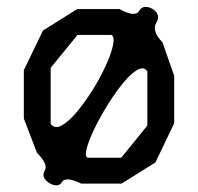

<svg xmlns="http://www.w3.org/2000/svg" viewBox="-20 -537 590 572"><path d="M464 -411 499 -311V-170L443 -53L342 10H222Q175 -13 164 6Q157 18 141.5 14.5Q126 11 115.5 -1.5Q105 -14 113 -28Q125 -47 90 -82L51 -184V-328L108 -446L210 -510H336Q383 -484 395 -505Q403 -519 419.5 -516Q436 -513 446 -500Q456 -487 446 -470Q431 -445 464 -411ZM131 -168Q143 -152 163.5 -163Q184 -174 208 -202.5Q232 -231 255 -267.5Q278 -304 294.5 -340Q311 -376 316.5 -401.5Q322 -427 312 -433H211L131 -335ZM341 -67 419 -163V-324Q409 -340 389.5 -329Q370 -318 347 -290Q324 -262 301.5 -226Q279 -190 262 -155Q245 -120 238.5 -95.5Q232 -71 241 -67Z"/></svg>

Font: Syne Mono
Style: Regular
Weight: 400
Monospace: yes
Designer: Lucas Descroix
Foundry: Bonjour Monde
Version: Version 2.000; ttfautohint (v1.8.3)